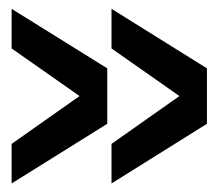

<svg xmlns="http://www.w3.org/2000/svg" viewBox="-20 -539 502 443"><path d="M237.3 -115.7V-207L394 -317.4L237.3 -427.2V-518.6L457.5 -381.3V-253.4ZM6.8 -115.7V-207L163.6 -317.4L6.8 -427.2V-518.6L227.5 -381.3V-253.4Z"/></svg>

Font: Pontano Sans Medium
Style: Regular
Weight: 500
Designer: Vernon Adams
Foundry: Vernon Adams
Version: Version 2.001